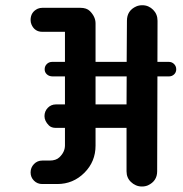

<svg xmlns="http://www.w3.org/2000/svg" viewBox="-20 -693 688 723"><path d="M572.8 -405.3 571.8 -47.9Q571.8 -11.2 537.1 4.9Q526.9 9.3 514.4 9.3Q502 9.3 491.5 4.6Q481 0 473.1 -7.8Q456.5 -23.4 456.5 -47.9V-211.4H339.8V-144.5Q339.8 -84.5 297.9 -42.5Q255.4 0 195.8 0H139.2Q120.6 0 107.9 -12.7Q95.2 -25.4 95.2 -43.7Q95.2 -62 107.9 -75.2Q120.6 -88.4 139.2 -88.4H167Q190.9 -88.4 203.6 -100.6Q224.6 -120.6 224.6 -145.5V-211.4H190.4Q173.3 -211.4 164.1 -220.7Q147.5 -237.3 147.5 -255.6Q147.5 -273.9 159.9 -286.9Q172.4 -299.8 190.4 -299.8H224.6V-405.3H178.2Q165 -405.3 156.5 -413.1Q147.9 -420.9 148.2 -432.6Q148.4 -444.3 156.5 -452.1Q164.6 -460 176.8 -460H224.6V-573.2H139.6Q110.4 -573.2 98.6 -600.6Q95.2 -608.4 95.2 -617.7Q95.2 -647.5 122.1 -660.2Q130.4 -663.6 139.6 -663.6H282.2Q306.2 -663.6 318.4 -651.4Q339.8 -629.9 339.8 -605V-460H457L458 -614.7Q458 -653.3 493.2 -668.9Q503.4 -673.3 515.9 -673.3Q528.3 -673.3 538.6 -668.7Q548.8 -664.1 556.6 -656.2Q573.2 -639.6 573.2 -614.7L572.8 -460H615.7Q627.4 -460 635.5 -451.9Q643.6 -443.8 643.6 -432.1Q643.6 -420.4 635.5 -412.8Q627.4 -405.3 616.2 -405.3ZM456.5 -299.8 457 -405.3H339.8V-299.8Z"/></svg>

Font: Supermercado
Style: Regular
Weight: 400
Designer: James Grieshaber
Foundry: James Grieshaber
Version: Version 1.002